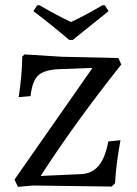

<svg xmlns="http://www.w3.org/2000/svg" viewBox="-20 -718 530 741"><path d="M424 -11C426.7 -61 433.7 -116.3 445 -177L398 -172C390 -129.3 377.5 -98 360.5 -78C343.5 -58 321 -47.3 293 -46L137 -39C223.7 -173.7 327.3 -317 448 -469L437 -494L219 -499L75 -508L66 -500C65.3 -452 60.7 -399.7 52 -343L98 -347C102 -385 111.5 -411.3 126.5 -426C141.5 -440.7 167.7 -449 205 -451L337 -456L36 -25L49 3L108 -2L411 2ZM385 -697 376 -698C329.3 -670.7 288.7 -649 254 -633C217.3 -650.3 176.7 -672 132 -698L123 -697L109 -675C152.3 -642.3 198.3 -605.3 247 -564H261L399 -675Z"/></svg>

Font: Alegreya SC
Style: Regular
Weight: 400
Designer: Juan Pablo del Peral
Foundry: Juan Pablo del Peral
Version: Version 1.003